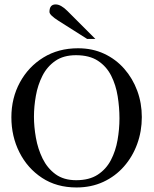

<svg xmlns="http://www.w3.org/2000/svg" viewBox="-20 -829 693 864"><path d="M618.2 -302.2Q618.2 -238.3 597.4 -181.2Q576.7 -124 537.8 -79.8Q499 -35.6 444.8 -10.5Q390.6 14.6 324.2 14.6Q234.9 14.6 169.2 -28.6Q103.5 -71.8 67.4 -143.6Q31.2 -215.3 31.2 -301.3Q31.2 -387.7 69.6 -458.3Q107.9 -528.8 175.3 -570.3Q242.7 -611.8 331.1 -611.8Q396 -611.8 448.7 -587.2Q501.5 -562.5 539.3 -519.3Q577.1 -476.1 597.7 -420.4Q618.2 -364.7 618.2 -302.2ZM517.6 -296.4Q517.6 -345.7 509.5 -396Q501.5 -446.3 480.5 -488Q459.5 -529.8 421.1 -555.2Q382.8 -580.6 321.8 -580.6Q265.6 -580.6 228.8 -554.9Q191.9 -529.3 170.9 -487.8Q149.9 -446.3 141.4 -397.9Q132.8 -349.6 132.8 -303.7Q132.8 -258.8 141.6 -209Q150.4 -159.2 171.6 -115.7Q192.9 -72.3 229.7 -45.2Q266.6 -18.1 322.8 -18.1Q381.8 -18.1 419.9 -43Q458 -67.9 479.2 -108.9Q500.5 -149.9 509 -199Q517.6 -248 517.6 -296.4ZM409.2 -653.8H372.1L242.7 -735.8Q202.6 -761.2 202.6 -775.4Q202.6 -809.1 230.5 -809.1Q253.9 -809.1 283.2 -779.8Z"/></svg>

Font: Scheherazade New Rohingya
Style: Regular
Weight: 400
Designer: SIL International
Foundry: SIL International
Version: Version 3.000 ; LngRng